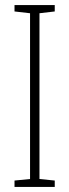

<svg xmlns="http://www.w3.org/2000/svg" viewBox="-20 -734 272 754"><path d="M195 0V-25L135 -31V-682L195 -689V-714H37V-689L98 -682V-31L37 -25V0Z"/></svg>

Font: Noto Sans Thai Looped ExtraCondensed ExtraLight
Style: Regular
Weight: 200
Width: 2
Designer: Sasikarn Vongin, Ben Mitchell
Foundry: The Fontpad Ltd
Version: Version 1.001